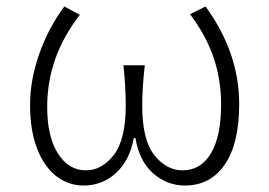

<svg xmlns="http://www.w3.org/2000/svg" viewBox="-20 -561 832 594"><path d="M73 -236Q73 -314 101.5 -394.5Q130 -475 179 -541L227 -515Q126 -386 126 -230Q126 -139 159 -86.5Q192 -34 246 -34Q295 -34 332 -81.5Q369 -129 369 -234Q369 -290 362 -359H428Q420 -290 420 -234Q420 -128 457.5 -81Q495 -34 545 -34Q601 -34 632.5 -86.5Q664 -139 664 -238Q664 -313 641.5 -381Q619 -449 568 -517L616 -541Q720 -398 720 -239Q720 -117 675.5 -52Q631 13 552 13Q497 13 454 -24.5Q411 -62 399 -134H394Q381 -64 338.5 -25.5Q296 13 239 13Q191 13 153.5 -16.5Q116 -46 94.5 -102Q73 -158 73 -236Z"/></svg>

Font: Nebula Sans Light
Style: Regular
Weight: 300
Designer: Paul D. Hunt for Adobe (as Source Sans)
Foundry: Nebula Entertainment & Broadcasting LLC
Version: Version 1.010